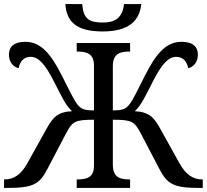

<svg xmlns="http://www.w3.org/2000/svg" viewBox="-20 -926 1019 946"><path d="M486 -771C616 -771 668 -825 676 -906H591C584 -837 545 -815 488 -815C419 -815 391 -832 385 -906H302C308 -822 352 -771 486 -771ZM0 0H14C142 0 174 -17 214 -94L305 -268C337 -328 349 -336 443 -336V-109C443 -50 405 -42 361 -42H358V0H621V-42H618C573 -42 536 -51 536 -114V-336C630 -336 642 -328 674 -268L765 -94C805 -17 837 0 965 0H979V-42H976C931 -42 895 -66 864 -122L770 -291C740 -346 715 -375 644 -378C675 -406 693 -446 735 -528C776 -608 809 -646 848 -646C884 -646 902 -620 907 -590C932 -595 955 -619 955 -657C955 -693 933 -720 874 -720C796 -720 747 -657 696 -557C659 -484 635 -433 618 -412C601 -391 589 -382 536 -382V-600C536 -663 573 -672 618 -672H621V-714H358V-672H361C405 -672 443 -663 443 -604V-382C390 -382 378 -391 361 -412C344 -433 320 -484 283 -557C232 -657 183 -720 105 -720C46 -720 24 -693 24 -657C24 -619 47 -595 72 -590C77 -620 95 -646 131 -646C170 -646 203 -608 244 -528C286 -446 304 -406 335 -378C264 -375 239 -346 209 -291L115 -122C84 -66 48 -42 3 -42H0Z"/></svg>

Font: Noto Serif Thai
Style: Regular
Weight: 400
Designer: Monotype Design Team
Foundry: Monotype Imaging Inc.
Version: Version 1.901